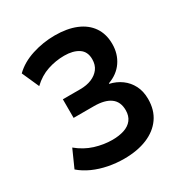

<svg xmlns="http://www.w3.org/2000/svg" viewBox="-168 -844 937 983"><g transform="rotate(-30 300.0 -352.5)"><path d="M285 10Q239 10 193 1Q147 -8 107 -26Q67 -44 37 -70L83 -173Q128 -136 179.5 -120Q231 -104 282 -104Q321 -104 351.5 -114Q382 -124 399 -146Q416 -168 416 -202Q416 -252 382.5 -276.5Q349 -301 285 -301H165V-411H268Q306 -411 335 -423Q364 -435 381 -457.5Q398 -480 398 -514Q398 -559 366 -580Q334 -601 282 -601Q232 -601 183.5 -585Q135 -569 94 -530L49 -631Q92 -673 157.5 -694Q223 -715 292 -715Q364 -715 416.5 -693.5Q469 -672 497.5 -630.5Q526 -589 526 -530Q526 -472 496 -428Q466 -384 410 -364V-361Q449 -352 479 -330Q509 -308 526.5 -274Q544 -240 544 -194Q544 -129 512 -83.5Q480 -38 422 -14Q364 10 285 10Z"/></g></svg>

Font: Nunito Sans 7pt
Style: Bold
Weight: 700
Designer: Vernon Adams
Foundry: Vernon Adams
Version: Version 3.101;gftools[0.9.27]